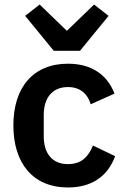

<svg xmlns="http://www.w3.org/2000/svg" viewBox="-20 -815 553 847"><path d="M333 -591 459 -745 395 -795 275 -679 155 -795 91 -745 217 -591ZM280 12C381 12 454 -34 488 -126L390 -173C371 -126 341 -91 280 -91C209 -91 173 -140 173 -213V-308C173 -381 209 -431 280 -431C335 -431 368 -399 380 -355L485 -402C454 -484 385 -534 280 -534C126 -534 39 -429 39 -262C39 -94 126 12 280 12Z"/></svg>

Font: Braiins Sans SemiBold
Style: Regular
Weight: 600
Designer: Mike Abbink, Paul van der Laan, Pieter van Rosmalen, Jiri Chlebus, Lubos Buracinsky
Foundry: Bold Monday, Sudetype
Version: Version 1.000;hotconv 1.0.109;makeotfexe 2.5.65596